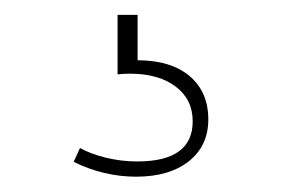

<svg xmlns="http://www.w3.org/2000/svg" viewBox="-20 -20 370 252"><path d="M253.4 136.7Q253.4 100.6 228.8 79.8Q204.1 59.1 160.6 59.1V-0.5H134.3V77.6Q138.2 77.1 142.6 76.9Q147 76.7 150.4 76.7Q188 76.7 210.4 93.5Q232.9 110.4 232.9 139.2Q232.9 191.9 160.2 191.9Q139.2 191.9 119.1 187Q99.1 182.1 85 174.3L76.7 192.4Q96.2 202.1 116.9 207Q137.7 211.9 158.7 211.9Q202.1 211.9 227.8 191.7Q253.4 171.4 253.4 136.7Z"/></svg>

Font: Estedad VF
Style: Regular
Weight: 100
Designer: Amin Abedi
Version: Version 7.3